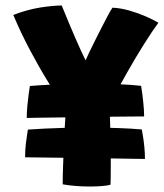

<svg xmlns="http://www.w3.org/2000/svg" viewBox="-20 -682 598 700"><path d="M77.5 -252Q77.5 -273.5 79.8 -297.2Q82 -321 84.8 -340.8Q87.5 -360.5 89 -368.5Q124.5 -371.5 161.5 -373.2Q198.5 -375 236.5 -375.8Q274.5 -376.5 313 -376.5Q367 -376.5 414.5 -374.8Q462 -373 494.5 -369Q499 -341.5 502.2 -311Q505.5 -280.5 505.5 -257.5Q494 -257.5 461.5 -257.2Q429 -257 384.2 -256.5Q339.5 -256 291.2 -255.2Q243 -254.5 198.2 -253.8Q153.5 -253 121.2 -252.8Q89 -252.5 77.5 -252ZM508.5 -102.5Q494.5 -102.5 460 -103.2Q425.5 -104 380.2 -104.5Q335 -105 286 -105.8Q237 -106.5 192.5 -107Q148 -107.5 115.8 -108Q83.5 -108.5 71.5 -108.5Q71.5 -136 74.5 -160.2Q77.5 -184.5 81.5 -209.5Q108 -211.5 142.8 -213.2Q177.5 -215 218 -216Q258.5 -217 301.5 -217Q356 -217 408 -215.2Q460 -213.5 497 -210Q498.5 -202 501.5 -183.8Q504.5 -165.5 506.5 -143.8Q508.5 -122 508.5 -102.5ZM220.5 -285.5Q205 -306.5 189 -331Q173 -355.5 156.2 -382.2Q139.5 -409 123 -438Q106.5 -467 90 -498Q73.5 -529 58 -561.5Q42.5 -594 28.5 -627.5Q80.5 -647.5 128 -654.8Q175.5 -662 205 -662Q209 -652.5 216.5 -634Q224 -615.5 233.8 -592.2Q243.5 -569 254 -544.8Q264.5 -520.5 274.5 -498.8Q284.5 -477 292 -462Q296.5 -473 305.5 -491.5Q314.5 -510 325.8 -532.8Q337 -555.5 349 -578.8Q361 -602 371.5 -622Q382 -642 390 -654Q420.5 -652.5 451.8 -643.5Q483 -634.5 510.8 -622.5Q538.5 -610.5 557.5 -599Q535.5 -569.5 505.8 -522.2Q476 -475 443.2 -417.2Q410.5 -359.5 379 -298.5Q380.5 -268 381.5 -233.5Q382.5 -199 383.2 -168.5Q384 -138 384 -119Q384 -97 383.8 -73.2Q383.5 -49.5 383.5 -31.8Q383.5 -14 383 -9Q376.5 -6 355.2 -4Q334 -2 308 -2Q280.5 -2 253.5 -4.2Q226.5 -6.5 208.5 -10Q208.5 -36.5 209.8 -73.5Q211 -110.5 212.8 -150Q214.5 -189.5 216.5 -225.2Q218.5 -261 220.5 -285.5Z"/></svg>

Font: Grandstander Thin ExtraBold
Style: Regular
Weight: 800
Version: Version 1.200